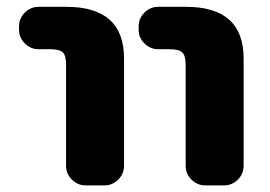

<svg xmlns="http://www.w3.org/2000/svg" viewBox="-20 -567 795 566"><path d="M93.8 -421.9Q70.3 -421.9 53.2 -439Q36.1 -456.1 36.1 -479.5V-489.3Q36.1 -512.7 53.2 -529.8Q70.3 -546.9 93.8 -546.9H175.8Q345.7 -546.9 345.7 -394.5V-78.1Q345.7 -54.7 328.6 -37.6Q311.5 -20.5 288.1 -20.5H232.4Q209 -20.5 191.9 -37.6Q174.8 -54.7 174.8 -78.1V-376Q174.8 -403.3 165 -412.6Q155.3 -421.9 127.9 -421.9ZM446.3 -421.9Q422.9 -421.9 405.8 -439Q388.7 -456.1 388.7 -479.5V-489.3Q388.7 -512.7 405.8 -529.8Q422.9 -546.9 446.3 -546.9H528.3Q698.2 -546.9 698.2 -394.5V-78.1Q698.2 -54.7 681.2 -37.6Q664.1 -20.5 640.6 -20.5H585Q561.5 -20.5 544.4 -37.6Q527.3 -54.7 527.3 -78.1V-376Q527.3 -403.3 517.1 -412.6Q506.8 -421.9 480.5 -421.9Z"/></svg>

Font: Gen Jyuu Gothic Heavy
Style: Bold
Weight: 900
Designer: [Source Han Sans]
Ryoko NISHIZUKA  (kana & ideographs); Paul D. Hunt (Latin, Greek & Cyrillic); Wenlong ZHANG  (bopomofo
Version: Version 1.002.20150607